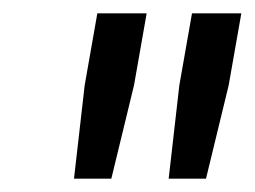

<svg xmlns="http://www.w3.org/2000/svg" viewBox="-20 -720 382 288"><path d="M91 -452H147L181 -592L200 -700H126L107 -592ZM233 -452H289L323 -592L342 -700H268L249 -592Z"/></svg>

Font: Fixel Text 20240404
Style: Italic
Weight: 400
Width: 4
Italic angle: -10°
Designer: AlfaBravo + MacPaw
Foundry: Kyrylo Tkachov, Marchela Mozhyna, Serhii Makarenko, Maria Weinstein, Zakhar Kryvoshyya
Version: Version 1.211;Glyphs 3.2 (3225)